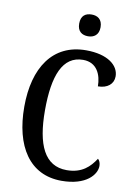

<svg xmlns="http://www.w3.org/2000/svg" viewBox="-100 -988 748 1061"><g transform="rotate(10 274.0 -457.0)"><path d="M327 -802C359 -802 387 -819 387 -863C387 -908 359 -924 327 -924C293 -924 267 -908 267 -863C267 -819 293 -802 327 -802ZM321 10C460 10 514 -59 514 -107C514 -123 508 -138 499 -145C468 -97 425 -53 339 -53C215 -53 164 -165 164 -358C164 -553 209 -669 324 -669C402 -669 429 -603 429 -539C482 -539 516 -567 516 -610C516 -672 452 -724 331 -724C144 -724 48 -577 48 -358C48 -137 141 10 321 10Z"/></g></svg>

Font: Noto Serif Myanmar Condensed Medium
Style: Regular
Weight: 500
Width: 3
Designer: Ben Mitchell and the Monotype Design Team
Foundry: Monotype Imaging Inc.
Version: Version 2.106